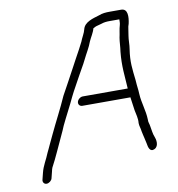

<svg xmlns="http://www.w3.org/2000/svg" viewBox="-74 -649 715 773"><g transform="rotate(-10 283.0 -263.0)"><path d="M78 38 85 10C86 5 87 1 89 -4C109 -41 129 -88 148 -128C156 -144 155 -144 163 -162C179 -196 201 -236 217 -271C229 -296 246 -324 259 -349C270 -370 282 -388 292 -409C303 -432 318 -455 326 -478C333 -494 345 -511 349 -528H350C355 -531 359 -533 362 -534L384 -540C395 -544 406 -545 418 -545H458C457 -536 459 -533 456 -522C451 -506 450 -489 446 -472C443 -455 443 -434 440 -416C434 -357 440 -319 443 -265H259C249 -265 238 -256 236 -246C234 -236 241 -228 251 -228H448C448 -227 447 -225 448 -224C450 -210 453 -187 455 -174C458 -156 464 -141 462 -120C462 -108 467 -98 468 -86L471 -72C473 -62 477 -48 479 -37C480 -36 479 -34 480 -32C482 -19 487 4 507 -6C527 -16 520 -45 516 -54C510 -68 509 -84 506 -99C505 -109 500 -117 501 -128C500 -165 487 -198 485 -235C484 -259 482 -260 480 -293C475 -338 470 -369 478 -420C481 -436 480 -458 483 -474L487 -500C488 -507 489 -514 492 -521C498 -548 500 -582 472 -582H426C409 -582 395 -581 380 -575C354 -567 319 -559 312 -530C309 -516 297 -497 292 -483C287 -472 282 -465 277 -454C263 -429 251 -406 238 -382C220 -348 201 -314 183 -281C162 -233 135 -183 113 -136L96 -100C90 -86 84 -75 80 -66C70 -40 55 -19 48 10L41 38C39 47 45 56 55 56C65 56 76 47 78 38Z"/></g></svg>

Font: Electronic
Style: SeLtIt
Weight: 300
Version: Version 1.011